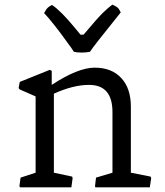

<svg xmlns="http://www.w3.org/2000/svg" viewBox="-20 -801 707 821"><path d="M360.8 -438Q293 -438 210.4 -400.4V-62.5L288.6 -45.9L290.5 -39.1L285.2 0H66.4L63 -4.4L67.9 -41.5L132.3 -62.5V-388.7L64.5 -418.5L59.6 -424.3L64.5 -450.7L192.9 -502.4L201.2 -498V-438Q313.5 -511.7 384.8 -511.7Q458 -511.7 499 -466.8Q539.6 -422.9 539.6 -344.7V-62.5L624 -45.9L626.5 -39.1L620.6 0H388.2L386.2 -4.4L390.6 -41.5L460.9 -62.5V-321.8Q460.9 -438 360.8 -438ZM295.9 -579.6Q292 -586.4 283.2 -598.6Q232.4 -668.9 216.8 -688Q216.8 -688 189.5 -721.7Q177.7 -735.8 168.5 -745.1Q177.7 -762.2 185.1 -768.8Q192.4 -775.4 202.6 -779.8Q240.2 -754.4 297.9 -684.6Q297.9 -684.6 324.2 -652.8H337.4Q397 -724.1 420.9 -747.1Q444.8 -770 460.4 -781.2Q482.4 -771.5 487.8 -763.2Q493.2 -754.9 496.1 -747.6Q374 -596.2 364.7 -579.6Q347.7 -576.2 328.9 -576.2Q310.1 -576.2 295.9 -579.6Z"/></svg>

Font: Trykker
Style: Regular
Weight: 400
Designer: Magnus Gaarde
Foundry: Magnus Gaarde
Version: Version 1.001